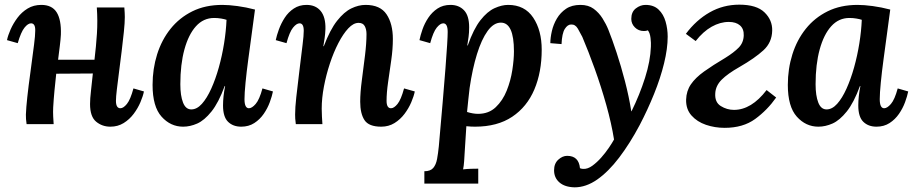

<svg xmlns="http://www.w3.org/2000/svg" viewBox="-20 -532 3917 823"><path d="M453 11Q418 11 392 -10.5Q366 -32 366 -86Q366 -109 370 -143Q374 -177 378 -217L221 -216Q217 -180 213.5 -143.5Q210 -107 208 -72Q207 -52 208 -32.5Q209 -13 210 0H94Q92 -12 91.5 -21.5Q91 -31 91 -41Q92 -70 97 -116Q102 -162 111 -227Q121 -302 126 -341Q131 -380 131 -400Q132 -432 113 -432Q100 -432 85 -413.5Q70 -395 56 -347L10 -360Q14 -380 25.5 -406Q37 -432 55 -456Q73 -480 98.5 -495.5Q124 -511 157 -511Q203 -511 223 -479Q243 -447 241 -384Q240 -364 236.5 -336Q233 -308 229 -276H385Q392 -334 395.5 -388Q399 -442 395 -500H513Q514 -484 514.5 -476.5Q515 -469 515 -459Q515 -435 511 -396Q507 -357 501.5 -312.5Q496 -268 490.5 -225.5Q485 -183 481 -149.5Q477 -116 477 -100Q477 -68 496 -68Q509 -68 524 -86.5Q539 -105 552 -153L597 -140Q593 -120 582 -94Q571 -68 553 -44Q535 -20 510 -4.5Q485 11 453 11Z M933 -511Q961 -511 998 -506Q1035 -501 1073 -491Q1067 -446 1059.5 -390.5Q1052 -335 1044.5 -279.5Q1037 -224 1032.5 -178Q1028 -132 1028 -107Q1028 -68 1047 -68Q1060 -68 1076 -86.5Q1092 -105 1105 -153L1150 -140Q1146 -120 1136.5 -94Q1127 -68 1110.5 -44Q1094 -20 1070 -4.5Q1046 11 1014 11Q979 11 957.5 -10Q936 -31 936 -80Q936 -118 945 -163H943Q917 -92 886.5 -54Q856 -16 825.5 -2.5Q795 11 765 11Q711 11 672.5 -32Q634 -75 634 -168Q634 -237 653.5 -299Q673 -361 711 -408.5Q749 -456 804.5 -483.5Q860 -511 933 -511ZM898 -455Q852 -455 820 -419.5Q788 -384 770.5 -320Q753 -256 753 -171Q753 -122 764.5 -92.5Q776 -63 800 -63Q824 -63 845.5 -87Q867 -111 885.5 -152Q904 -193 918 -243Q932 -293 940.5 -346Q949 -399 951 -447Q943 -450 928 -452.5Q913 -455 898 -455Z M1614 11Q1561 11 1542.5 -17Q1524 -45 1524 -96Q1524 -135 1531 -188Q1538 -241 1544.5 -294Q1551 -347 1551 -386Q1551 -406 1543.5 -420Q1536 -434 1517 -434Q1495 -434 1473 -410.5Q1451 -387 1430.5 -347.5Q1410 -308 1394 -259.5Q1378 -211 1368.5 -161Q1359 -111 1359 -66Q1359 -52 1360 -32Q1361 -12 1362 0H1248Q1246 -16 1245.5 -23.5Q1245 -31 1245 -41Q1245 -70 1250 -115.5Q1255 -161 1263 -226Q1272 -301 1277 -340.5Q1282 -380 1282 -400Q1282 -432 1264 -432Q1251 -432 1236 -413.5Q1221 -395 1208 -347L1162 -360Q1166 -380 1175.5 -406Q1185 -432 1200.5 -456Q1216 -480 1239.5 -495.5Q1263 -511 1294 -511Q1333 -511 1354.5 -485Q1376 -459 1375 -408Q1374 -385 1371.5 -368.5Q1369 -352 1366 -334H1368Q1395 -405 1425 -443Q1455 -481 1486 -496Q1517 -511 1547 -511Q1610 -511 1637 -470.5Q1664 -430 1664 -365Q1664 -322 1657 -273.5Q1650 -225 1643.5 -179.5Q1637 -134 1637 -100Q1637 -68 1656 -68Q1669 -68 1684 -86.5Q1699 -105 1712 -153L1758 -140Q1754 -120 1743 -94Q1732 -68 1714 -44Q1696 -20 1671 -4.5Q1646 11 1614 11Z M1799 255V202Q1825 202 1837 188Q1849 174 1853.5 149.5Q1858 125 1861 95Q1899 -329 1899 -395Q1899 -432 1880 -432Q1867 -432 1852 -413.5Q1837 -395 1824 -347L1778 -360Q1782 -380 1791 -406Q1800 -432 1816 -456Q1832 -480 1855.5 -495.5Q1879 -511 1911 -511Q1947 -511 1969 -488Q1991 -465 1991 -415Q1991 -392 1988.5 -374Q1986 -356 1983 -337H1985Q2010 -408 2039.5 -445.5Q2069 -483 2100 -497Q2131 -511 2158 -511Q2229 -511 2265.5 -456.5Q2302 -402 2302 -319Q2302 -223 2270.5 -148.5Q2239 -74 2175.5 -31.5Q2112 11 2016 11Q2008 11 1998 10.5Q1988 10 1979 9Q1975 67 1973 102.5Q1971 138 1969.5 159Q1968 180 1965 194Q1981 192 1999.5 191.5Q2018 191 2030 191V255ZM2029 -44Q2075 -44 2105 -72.5Q2135 -101 2152 -143.5Q2169 -186 2176 -231.5Q2183 -277 2183 -312Q2183 -435 2127 -435Q2096 -435 2070 -399Q2044 -363 2024.5 -300Q2005 -237 1993 -155Q1990 -131 1987.5 -106Q1985 -81 1982 -52Q2008 -44 2029 -44Z M2443 271Q2401 270 2378 250Q2355 230 2355 198Q2355 169 2373 152.5Q2391 136 2411 136Q2461 136 2466 189Q2473 192 2480 192Q2499 193 2519 178.5Q2539 164 2557.5 143Q2576 122 2590.5 100.5Q2605 79 2612 66Q2601 -3 2579 -81.5Q2557 -160 2529.5 -236.5Q2502 -313 2476 -374Q2468 -390 2457 -409Q2446 -428 2428 -427Q2413 -427 2401 -408Q2389 -389 2387 -343L2339 -347Q2339 -370 2345.5 -398.5Q2352 -427 2367 -452.5Q2382 -478 2406.5 -494.5Q2431 -511 2468 -511Q2502 -511 2524.5 -494.5Q2547 -478 2562.5 -453.5Q2578 -429 2588 -404Q2604 -364 2623 -306.5Q2642 -249 2659 -183.5Q2676 -118 2686 -55H2687Q2722 -126 2745 -198.5Q2768 -271 2770 -332Q2771 -347 2768.5 -369Q2766 -391 2757 -402Q2750 -399 2740 -399Q2717 -399 2701.5 -414.5Q2686 -430 2686 -451Q2686 -481 2705.5 -496Q2725 -511 2747 -511Q2782 -511 2803 -491Q2824 -471 2833 -439.5Q2842 -408 2842 -375Q2842 -324 2826.5 -260.5Q2811 -197 2783.5 -129Q2756 -61 2722 4Q2680 83 2634 143.5Q2588 204 2540 237.5Q2492 271 2443 271Z M3086 16Q3044 16 3006 3Q2968 -10 2944 -37Q2920 -64 2921 -105Q2922 -142 2941.5 -170.5Q2961 -199 2998 -225.5Q3035 -252 3089 -284Q3126 -307 3146.5 -328Q3167 -349 3168 -380Q3169 -408 3152 -423Q3135 -438 3104 -438Q3067 -438 3030.5 -417.5Q2994 -397 2962 -356L2920 -387Q2964 -446 3022 -479Q3080 -512 3149 -512Q3223 -512 3257 -479Q3291 -446 3290 -401Q3289 -350 3252.5 -316.5Q3216 -283 3150 -245Q3099 -216 3073.5 -190.5Q3048 -165 3046 -133Q3043 -94 3069.5 -77.5Q3096 -61 3126 -61Q3201 -61 3266 -146L3307 -114Q3269 -60 3217 -22Q3165 16 3086 16Z M3656 -511Q3684 -511 3721 -506Q3758 -501 3796 -491Q3790 -446 3782.5 -390.5Q3775 -335 3767.5 -279.5Q3760 -224 3755.5 -178Q3751 -132 3751 -107Q3751 -68 3770 -68Q3783 -68 3799 -86.5Q3815 -105 3828 -153L3873 -140Q3869 -120 3859.5 -94Q3850 -68 3833.5 -44Q3817 -20 3793 -4.5Q3769 11 3737 11Q3702 11 3680.5 -10Q3659 -31 3659 -80Q3659 -118 3668 -163H3666Q3640 -92 3609.5 -54Q3579 -16 3548.5 -2.5Q3518 11 3488 11Q3434 11 3395.5 -32Q3357 -75 3357 -168Q3357 -237 3376.5 -299Q3396 -361 3434 -408.5Q3472 -456 3527.5 -483.5Q3583 -511 3656 -511ZM3621 -455Q3575 -455 3543 -419.5Q3511 -384 3493.5 -320Q3476 -256 3476 -171Q3476 -122 3487.5 -92.5Q3499 -63 3523 -63Q3547 -63 3568.5 -87Q3590 -111 3608.5 -152Q3627 -193 3641 -243Q3655 -293 3663.5 -346Q3672 -399 3674 -447Q3666 -450 3651 -452.5Q3636 -455 3621 -455Z"/></svg>

Font: Lora SemiBold
Style: Italic
Weight: 600
Italic angle: -3°
Designer: Olga Karpushina, Alexei Vanyashin (Cyrillic)
Foundry: Cyreal
Version: Version 3.011; ttfautohint (v1.8.4.7-5d5b)